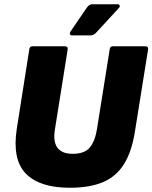

<svg xmlns="http://www.w3.org/2000/svg" viewBox="-20 -873 718 905"><path d="M309 12Q167 12 102 -54.5Q37 -121 59 -265L118 -640Q120 -655 133 -655H285Q301 -655 299 -640L239 -264Q220 -148 323 -148Q379 -148 403.5 -178Q428 -208 437 -264L497 -640Q499 -655 512 -655H664Q680 -655 678 -640L616 -253Q601 -158 564.5 -99.5Q528 -41 465.5 -14.5Q403 12 309 12ZM320 -706Q312 -706 310 -711.5Q308 -717 312 -724L390 -838Q401 -853 414 -853H534Q542 -853 544 -847Q546 -841 540 -835L435 -721Q422 -706 406 -706Z"/></svg>

Font: Sofia Sans ExtraBlack
Style: Italic
Weight: 1000
Italic angle: -9°
Designer: Botio Nikoltchev, Ani Petrova
Foundry: lettersoup
Version: Version 4.100; ttfautohint (v1.8.4.7-5d5b)